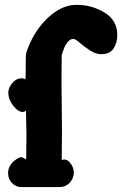

<svg xmlns="http://www.w3.org/2000/svg" viewBox="-20 -759 494 776"><path d="M454.1 -617.2Q454.1 -585.9 439 -563Q423.8 -540 389.6 -540Q367.2 -540 343.8 -555.2Q320.3 -570.3 302.7 -585.9Q285.2 -601.6 276.4 -601.6H273.4Q261.7 -599.6 253.4 -588.9Q245.1 -578.1 241.2 -569.3Q237.3 -560.5 229.5 -537.1Q228.5 -496.1 228.5 -434.6Q228.5 -397.5 229.5 -336.4Q230.5 -275.4 230.5 -230.5Q230.5 -160.2 229.5 -111.3Q232.4 -114.3 239.3 -114.3Q256.8 -114.3 270.5 -90.8Q278.3 -75.2 278.3 -61.5Q278.3 -38.1 261.7 -20.5Q245.1 -2.9 221.7 -2.9H66.4Q43.9 -2.9 28.3 -19.5Q12.7 -36.1 12.7 -59.6Q12.7 -92.8 45.9 -115.2Q58.6 -124 66.4 -124Q68.4 -124 85.9 -114.3Q85.9 -138.7 86.4 -170.9Q86.9 -203.1 86.9 -214.8Q86.9 -230.5 85 -312.5Q80.1 -306.6 71.3 -306.6Q52.7 -306.6 33.2 -332Q13.7 -357.4 13.7 -383.8Q13.7 -399.4 23.4 -415Q42 -442.4 66.4 -442.4Q77.1 -442.4 82 -437.5Q84 -444.3 84 -468.8V-506.8Q84 -540 86.9 -547.9Q111.3 -620.1 156.2 -669.4Q201.2 -718.8 249 -733.4Q266.6 -739.3 291 -739.3Q351.6 -739.3 402.8 -708Q454.1 -676.8 454.1 -617.2Z"/></svg>

Font: Essays1743
Style: Bold
Weight: 700
Designer: Based on the typeface in a 1743 English translation of the essays of Montaigne.  PostScript/TrueType font designed by Jo
Version: Version 002.100